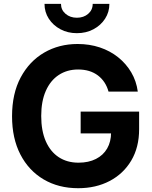

<svg xmlns="http://www.w3.org/2000/svg" viewBox="-20 -966 787 996"><path d="M385.7 10.3Q283.7 10.3 206.3 -35.4Q128.9 -81.1 85.7 -164.8Q42.5 -248.5 42.5 -362.8Q42.5 -480.5 87.4 -564.5Q132.3 -648.4 209.2 -693.1Q286.1 -737.8 382.8 -737.8Q444.3 -737.8 497.8 -720Q551.3 -702.1 592.8 -668.9Q634.3 -635.7 660.9 -590.6Q687.5 -545.4 694.8 -490.7H543Q535.6 -517.6 521.7 -538.6Q507.8 -559.6 487.8 -574.7Q467.8 -589.8 442.1 -597.7Q416.5 -605.5 385.3 -605.5Q328.1 -605.5 284.9 -577.1Q241.7 -548.8 217.8 -494.9Q193.8 -440.9 193.8 -364.3Q193.8 -287.6 217.5 -233.4Q241.2 -179.2 284.7 -150.6Q328.1 -122.1 387.2 -122.1Q439.5 -122.1 477.5 -141.4Q515.6 -160.6 535.9 -195.8Q556.2 -231 556.2 -278.3L588.4 -273.9H398.4V-387.2H701.7V-295.9Q701.7 -201.7 660.9 -133.1Q620.1 -64.5 548.8 -27.1Q477.5 10.3 385.7 10.3ZM378.9 -793.9Q331.5 -793.9 293.5 -814.2Q255.4 -834.5 233.2 -868.9Q210.9 -903.3 210.9 -945.8H296.4Q296.4 -914.6 320.1 -894.3Q343.8 -874 378.9 -874Q414.1 -874 437.5 -894.3Q460.9 -914.6 460.9 -945.8H547.4Q547.4 -903.3 525.1 -868.9Q502.9 -834.5 464.8 -814.2Q426.8 -793.9 378.9 -793.9Z"/></svg>

Font: Inter 18pt
Style: Bold
Weight: 700
Designer: Rasmus Andersson
Foundry: rsms
Version: Version 4.001;git-66647c0bb